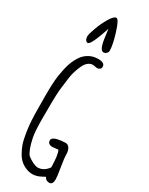

<svg xmlns="http://www.w3.org/2000/svg" viewBox="-272 -1091 899 1161"><g transform="rotate(30 177.5 -510.5)"><path d="M24.9 0ZM226.1 -854.5Q226.1 -842.8 217 -834.7Q208 -826.7 196.8 -826.7Q169.9 -827.1 159.2 -918.9Q154.3 -960.9 152.8 -966.3Q152.8 -963.4 145.3 -942.6Q137.7 -921.9 132.1 -906.2Q126.5 -890.6 120.8 -877.9Q115.2 -865.2 109.1 -853.5Q103 -841.8 97.2 -835.2Q91.3 -828.6 84.7 -828.6Q78.1 -828.6 71.5 -837.9Q64.9 -847.2 64.9 -862.5Q64.9 -877.9 81.1 -922.6Q97.2 -967.3 120.8 -1007.3Q144.5 -1047.4 161.6 -1047.4Q178.7 -1047.4 202.4 -970.7Q226.1 -894 226.1 -854.5ZM256.3 -181.2 217.3 -177.2Q183.1 -177.2 183.1 -205.6Q183.1 -230 247.6 -237.3Q260.3 -238.8 275.4 -238.8Q290.5 -238.8 301.3 -223.1Q312 -207.5 312 -181.4Q312 -155.3 322 -96.2Q332 -37.1 332 -16.6Q332 20 307.4 20Q282.7 20 274.4 -1V-2Q268.6 0.5 252.4 9.3Q222.2 25.9 192.4 25.9Q170.9 25.9 149.4 17.1Q103.5 -1 79.1 -43.9Q52.7 -89.4 44.4 -130.9Q36.1 -172.4 33.2 -196.3Q29.8 -220.7 27.8 -252Q25.4 -291.5 25.4 -347.2L24.9 -420.9Q24.9 -517.6 31.2 -559.6Q37.6 -601.6 44.2 -628.4Q50.8 -655.3 59.6 -676Q68.4 -696.8 81.1 -716.3Q93.8 -736.3 110.4 -749Q146 -777.3 191.9 -777.1Q237.8 -776.9 237.8 -748.5Q237.8 -737.8 230 -731.4Q222.2 -725.1 211.4 -725.1L182.6 -730Q145 -729.5 123.5 -684.6Q100.6 -635.3 94.2 -590.8Q87.9 -546.4 85 -519Q81.1 -492.2 80.1 -458Q78.1 -410.6 78.6 -363.3L78.1 -301.3Q78.1 -205.6 86.7 -165Q95.2 -124.5 104.5 -100.6Q113.3 -76.2 126 -60.5Q167.5 -28.8 198.7 -24.9Q243.2 -24.9 272.5 -66.9Q271 -155.8 256.3 -181.2Z"/></g></svg>

Font: Amatic
Style: Bold
Weight: 700
Width: 3
Version: Version 2.000; ttfautohint (v0.92-dirty) -l 8 -r 50 -G 50 -x